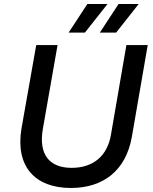

<svg xmlns="http://www.w3.org/2000/svg" viewBox="-20 -924 759 954"><path d="M332 10C493 10 605 -76 635 -243L714 -700H608L531 -253C513 -149 443 -90 336 -90C223 -90 171 -159 193 -284L266 -700H160L87 -287C55 -98 153 10 332 10ZM402 -762 514 -904H414L321 -762ZM557 -762 669 -904H569L476 -762Z"/></svg>

Font: Fixel Display Medium
Style: Italic
Weight: 500
Italic angle: -10°
Designer: AlfaBravo + MacPaw
Foundry: Kyrylo Tkachov, Marchela Mozhyna, Serhii Makarenko, Maria Weinstein, Zakhar Kryvoshyya
Version: Version 1.210;Glyphs 3.2 (3217)